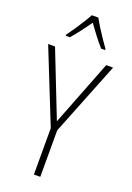

<svg xmlns="http://www.w3.org/2000/svg" viewBox="-176 -1012 740 1075"><g transform="rotate(20 193.5 -474.5)"><path d="M194 -324 346 -714H387L213 -277V0H175V-276L0 -714H41ZM213 -949Q226 -926 244.5 -896.5Q263 -867 281.5 -840Q300 -813 311 -798V-791H288Q265 -816 240 -849Q215 -882 194 -911Q174 -883 148.5 -849Q123 -815 101 -791H77V-798Q91 -817 109.5 -844Q128 -871 145.5 -899Q163 -927 175 -949Z"/></g></svg>

Font: Noto Sans Khmer Condensed ExtraLight
Style: Regular
Weight: 200
Width: 3
Designer: Danh Hong and the Monotype Design Team
Foundry: Monotype Imaging Inc.
Version: Version 2.004; ttfautohint (v1.8.4.7-5d5b)